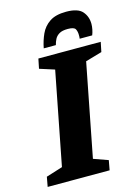

<svg xmlns="http://www.w3.org/2000/svg" viewBox="-140 -867 673 934"><g transform="rotate(-15 197.0 -400.0)"><path d="M-19 0 -10 -49 73 -75 164 -542 89 -566 99 -615H413L403 -566L320 -542L229 -75L302 -49L293 0ZM137 -656Q144 -693 159 -726Q174 -759 204.5 -779.5Q235 -800 288 -800Q347 -800 369.5 -774Q392 -748 392 -711Q392 -698 389 -683Q386 -668 381 -656H318Q319 -660 319 -665.5Q319 -671 319 -675Q319 -692 312.5 -704.5Q306 -717 274 -717Q246 -717 231 -708Q216 -699 209 -685.5Q202 -672 198 -656Z"/></g></svg>

Font: Manuale ExtraBold
Style: Italic
Weight: 800
Italic angle: -11°
Designer: Eduardo Tunni / Pablo Cosgaya
Foundry: Eduardo Tunni / Pablo Cosgaya
Version: Version 1.002